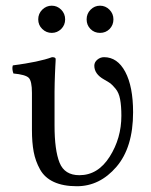

<svg xmlns="http://www.w3.org/2000/svg" viewBox="-20 -642 530 672"><path d="M127.9 -540.5Q113.8 -554.2 113.8 -574.2Q113.8 -594.2 127.9 -608.2Q142.1 -622.1 161.1 -622.1Q180.2 -622.1 194.1 -608.2Q208 -594.2 208 -574.2Q208 -554.2 194.1 -540.5Q180.2 -526.9 161.1 -526.9Q142.1 -526.9 127.9 -540.5ZM296.6 -540.5Q283.2 -554.2 283.2 -574.2Q283.2 -594.2 297.1 -608.2Q311 -622.1 330.1 -622.1Q349.1 -622.1 363 -608.2Q377 -594.2 377 -574.2Q377 -554.2 363.5 -540.5Q350.1 -526.9 330.1 -526.9Q310.1 -526.9 296.6 -540.5ZM170.9 -321.3V-203.1Q170.9 -116.2 188.5 -72.5Q206.1 -28.8 257.8 -28.8Q322.8 -28.8 363.8 -93.5Q404.8 -158.2 404.8 -236.8Q404.8 -271 400.4 -294.4Q396 -317.9 384.5 -331.5Q373 -345.2 366.5 -350.1Q359.9 -355 344.2 -363.8Q310.1 -382.8 310.1 -412.1Q310.1 -424.3 320.6 -433.1Q331.1 -441.9 344.2 -441.9Q391.1 -441.9 418.5 -390.4Q445.8 -338.9 445.8 -249Q445.8 -126 387.5 -58.1Q329.1 9.8 249 9.8Q201.2 9.8 168.7 -5.1Q136.2 -20 120.1 -49.1Q104 -78.1 97.9 -110.6Q91.8 -143.1 91.8 -187V-316.9Q91.8 -358.9 80.3 -369.9Q68.8 -380.9 26.9 -384.8Q21 -401.9 24.9 -413.1Q117.7 -425.3 162.1 -441.9Q175.3 -441.9 174.8 -435.1Q174.8 -432.6 174.6 -428Q174.3 -423.3 173.6 -409.4Q172.9 -395.5 172.4 -382.6Q171.9 -369.6 171.4 -352.3Q170.9 -335 170.9 -321.3Z"/></svg>

Font: Linux Libertine Capitals
Style: Small Caps
Weight: 400
Designer: Philipp H. Poll
Foundry: Philipp H. Poll
Version: Version 5.1.3